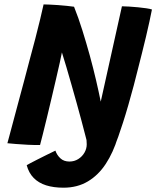

<svg xmlns="http://www.w3.org/2000/svg" viewBox="-20 -654 708 870"><path d="M267.5 196.5Q223 196.5 189 185.8Q155 175 132.8 152.5Q110.5 130 101 94.5Q104 92.5 117.2 85.5Q130.5 78.5 149.5 68.8Q168.5 59 190 48.5Q211.5 38 231 28.5Q238 49 253.8 63.5Q269.5 78 294.5 78Q316.5 78 334.5 66.8Q352.5 55.5 362.8 37.5Q373 19.5 373 0Q373 -9.5 372 -20.2Q371 -31 368.5 -39L514 -31.5Q493 37 459.5 88.2Q426 139.5 378.2 168Q330.5 196.5 267.5 196.5ZM161.5 3Q135.5 3.5 106.5 2Q77.5 0.5 52.5 -1.5Q27.5 -3.5 13.5 -5Q15.5 -11 22.2 -37.2Q29 -63.5 39.8 -103Q50.5 -142.5 63 -189.8Q75.5 -237 89 -286.5Q102.5 -336 114 -381.5Q127.5 -430.5 139.8 -478.2Q152 -526 162 -566.8Q172 -607.5 177.5 -634Q187 -634 204.5 -633.2Q222 -632.5 242.5 -631Q263 -629.5 282.5 -627.5Q302 -625.5 315.5 -623.5Q335.5 -573.5 353.2 -516.8Q371 -460 386.8 -402.8Q402.5 -345.5 415 -291.8Q427.5 -238 436.5 -193.5L532.5 -625.5Q546 -625.5 565.5 -624.2Q585 -623 605.5 -621Q626 -619 643 -616.5Q660 -614 668.5 -611Q664 -587 657 -555.5Q650 -524 641.5 -487.5Q633 -451 623.2 -412.8Q613.5 -374.5 604 -337Q594.5 -299.5 586 -266.5Q574 -221.5 561.5 -178Q549 -134.5 537 -97.5Q525 -60.5 516 -35Q507 -9.5 502 -1Q489 -0.5 475 -0.2Q461 0 447 0Q426.5 0 407.5 -0.8Q388.5 -1.5 376 -4Q372.5 -17.5 365.5 -44.8Q358.5 -72 348.8 -108.5Q339 -145 327.5 -186.5Q316 -228 304 -269.8Q292 -311.5 281 -349.5Q270 -387.5 260.5 -416.5Q258 -402.5 251 -370.8Q244 -339 234.2 -297.2Q224.5 -255.5 213.8 -210Q203 -164.5 192.8 -122Q182.5 -79.5 174.2 -46.5Q166 -13.5 161.5 3Z"/></svg>

Font: Grandstander Thin SemiBold
Style: Italic
Weight: 600
Italic angle: -15°
Version: Version 1.200